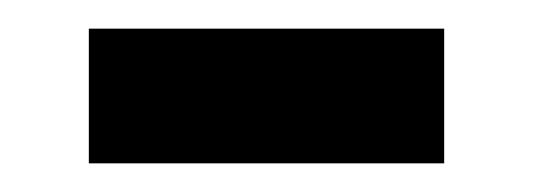

<svg xmlns="http://www.w3.org/2000/svg" viewBox="-20 -319 372 134"><path d="M290 -205V-299H42V-205Z"/></svg>

Font: Falling Sky
Style: Med
Weight: 500
Designer: Paul D. Hunt
Foundry: Adobe Systems Incorporated
Version: Version 1.02